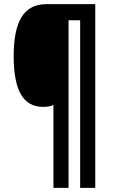

<svg xmlns="http://www.w3.org/2000/svg" viewBox="-20 -780 547 927"><path d="M440 127V-760H204C94 -760 46 -675 46 -509C46 -345 91 -264 188 -264C207 -264 226 -267 238 -273V127H311V-682H367V127Z"/></svg>

Font: Noto Sans Malayalam ExtraCondensed
Style: Bold
Weight: 700
Width: 2
Designer: Jelle Bosma - Monotype Design Team
Foundry: Monotype Imaging Inc.
Version: Version 2.104